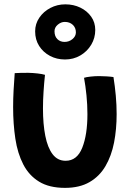

<svg xmlns="http://www.w3.org/2000/svg" viewBox="-20 -860 629 907"><path d="M377 -492.5Q387.5 -496 407.8 -498.2Q428 -500.5 448 -500.5Q464 -500.5 483.8 -499.2Q503.5 -498 516 -496Q523 -452.5 527 -408.2Q531 -364 531 -321Q531 -249.5 518.8 -186.5Q506.5 -123.5 478.2 -75.2Q450 -27 403 0.2Q356 27.5 287 27.5Q212.5 27.5 164.8 -1.8Q117 -31 90 -83.2Q63 -135.5 52.5 -204.8Q42 -274 42 -354Q42 -393 44.2 -433.8Q46.5 -474.5 49.5 -514.5Q61 -515.5 79.8 -515.8Q98.5 -516 114 -516Q136 -515.5 157.8 -513Q179.5 -510.5 192.5 -506.5Q188.5 -469 185.8 -428.2Q183 -387.5 183 -347.5Q183 -274 194 -218.2Q205 -162.5 228.5 -131.5Q252 -100.5 290 -100.5Q344 -100.5 368.5 -162Q393 -223.5 393 -321Q393 -365 388.5 -409.8Q384 -454.5 377 -492.5ZM287 -579Q248 -579 216 -596Q184 -613 165 -642.8Q146 -672.5 146 -712Q146 -747.5 165.8 -776.5Q185.5 -805.5 218 -822.5Q250.5 -839.5 288.5 -839.5Q327.5 -839.5 359.5 -824Q391.5 -808.5 410.8 -781.2Q430 -754 430 -718.5Q430 -680.5 411 -648.8Q392 -617 359.5 -598Q327 -579 287 -579ZM285 -662Q306.5 -662 322.5 -675.5Q338.5 -689 338.5 -707Q338.5 -729 323.8 -742.8Q309 -756.5 286 -756.5Q268.5 -756.5 253 -743.5Q237.5 -730.5 237.5 -712.5Q237.5 -688.5 251 -675.2Q264.5 -662 285 -662Z"/></svg>

Font: Grandstander SemiBold
Style: Regular
Weight: 600
Designer: Tyler Finck
Foundry: Etcetera Type Co
Version: Version 1.200; ttfautohint (v1.8.3)